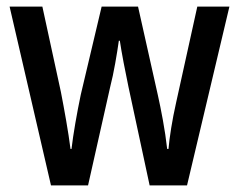

<svg xmlns="http://www.w3.org/2000/svg" viewBox="-20 -560 722 580"><path d="M368 -298Q361 -331 353.5 -370.5Q346 -410 342 -437H339Q335 -408 328 -368.5Q321 -329 313 -298L246 0H134L9 -540H108L164 -282Q172 -241 180 -195Q188 -149 193 -110H196Q200 -144 207.5 -187.5Q215 -231 224 -274L287 -540H397L457 -272Q464 -241 472 -197.5Q480 -154 485 -110H489Q491 -135 497 -172.5Q503 -210 512 -250L576 -540H673L545 0H432Z"/></svg>

Font: Noto Sans Condensed Medium
Style: Regular
Weight: 500
Width: 3
Designer: Monotype Design Team
Foundry: Monotype Imaging Inc.
Version: Version 2.013; ttfautohint (v1.8.4.7-5d5b)